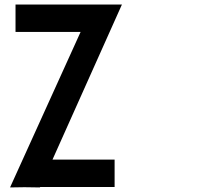

<svg xmlns="http://www.w3.org/2000/svg" viewBox="-20 -820 904 841"><path d="M48 -800H53H65H112H253H393H440H453H454H514L210 -121H285H420H465H477H482V-1H477H465H420H285H156Q155 0 155 1L87 0L24 1L333 -680H253H112H65H52H48Z"/></svg>

Font: FoundationLogo
Style: Medium
Weight: 500
Version: Version 0.3